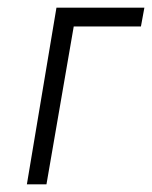

<svg xmlns="http://www.w3.org/2000/svg" viewBox="-20 -480 396 500"><path d="M127 -460H356L347 -411H172L101 0H50Z"/></svg>

Font: Jost* Light
Style: Italic
Weight: 300
Italic angle: -10°
Version: Version 3.7